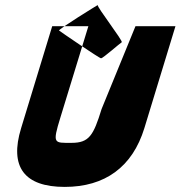

<svg xmlns="http://www.w3.org/2000/svg" viewBox="-20 -902 756 754"><path d="M364 -882C367 -885 207 -786 212 -782C217 -778 370 -673 377 -673C384 -673 451 -732 458 -736C465 -740 359 -876 364 -882ZM512 -799H669L547 -399C500 -246 392 -168 234 -168C76 -168 16 -246 63 -399L185 -799H327L217 -440C185 -336 192 -341 261 -341C330 -341 347 -370 379 -474Z"/></svg>

Font: Drag You Down
Style: Regular
Weight: 400
Designer: Robert Jablonski
Foundry: Cannot Into Space Fonts
Version: Version 0.97